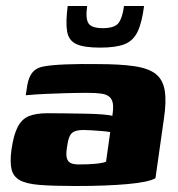

<svg xmlns="http://www.w3.org/2000/svg" viewBox="-20 -617 593 641"><path d="M233 4Q159 4 113.5 0.5Q68 -3 46 -15.5Q24 -28 18.5 -52Q13 -76 18 -115Q25 -166 39 -193Q53 -220 77 -229.5Q101 -239 139 -239Q165 -239 198.5 -238.5Q232 -238 264.5 -237.5Q297 -237 322 -235Q347 -233 355 -230Q359 -255 357 -270Q355 -285 345.5 -293.5Q336 -302 318 -304.5Q300 -307 272 -307Q238 -307 202 -306Q166 -305 132 -303.5Q98 -302 66 -299L71 -332Q76 -361 89 -376Q102 -391 125 -395Q150 -400 199.5 -402Q249 -404 307 -403Q381 -403 428.5 -396Q476 -389 500 -370Q524 -351 530 -314.5Q536 -278 527 -219L499 -22Q477 -9 406.5 -2.5Q336 4 233 4ZM243 -68Q272 -68 296 -70Q320 -72 334 -77L348 -176Q338 -178 320 -179.5Q302 -181 285 -182Q268 -183 259 -183Q242 -183 230.5 -179Q219 -175 213 -163Q207 -151 204 -127Q200 -105 202.5 -92Q205 -79 214.5 -73.5Q224 -68 243 -68ZM314 -458Q260 -458 234.5 -470Q209 -482 204 -512.5Q199 -543 206 -597H271Q265 -555 275.5 -539Q286 -523 323 -523Q363 -523 376 -540.5Q389 -558 394 -597H461Q454 -542 439.5 -511.5Q425 -481 396 -469.5Q367 -458 314 -458Z"/></svg>

Font: Genos Thin ExtraBold
Style: Italic
Weight: 800
Italic angle: -8°
Version: Version 1.010